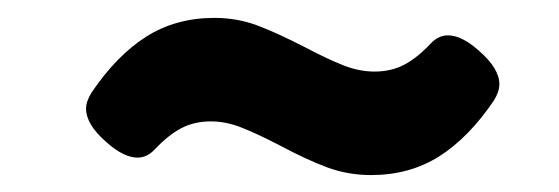

<svg xmlns="http://www.w3.org/2000/svg" viewBox="-20 -394 640 220"><path d="M329.6 -339.8Q355.5 -326.2 373.5 -319.1Q391.6 -312 409.2 -312Q428.2 -312 443.1 -319.8Q458 -327.6 473.6 -344.2Q482.4 -353.5 493.2 -353.5Q509.3 -353.5 529.3 -335.4Q552.2 -315.4 552.2 -297.4Q552.2 -289.1 545.9 -278.8Q517.1 -236.3 483.2 -214.8Q449.2 -193.4 405.3 -193.4Q378.9 -193.4 355.2 -202.1Q331.5 -210.9 300.3 -227.5Q273.9 -241.2 256.3 -248Q238.8 -254.9 221.7 -254.9Q202.6 -254.9 187.7 -247.1Q172.9 -239.3 157.2 -222.7Q148.4 -213.4 137.7 -213.4Q121.6 -213.4 101.6 -231.4Q78.6 -251.5 78.6 -269.5Q78.6 -277.8 85 -288.1Q113.8 -330.6 147.7 -352.1Q181.6 -373.5 225.6 -373.5Q251.5 -373.5 274.4 -365Q297.4 -356.4 329.6 -339.8Z"/></svg>

Font: Courier Prime Sans
Style: Bold Italic
Weight: 700
Italic angle: -10°
Designer: Alan Dague-Greene
Foundry: Quote-Unquote Apps
Version: Version 3.020